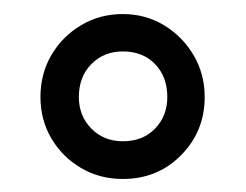

<svg xmlns="http://www.w3.org/2000/svg" viewBox="-20 -842 359 280"><path d="M159 -581Q125.5 -581 98.2 -597Q71 -613 55 -640Q39 -667 39 -700.5Q39 -734.5 55 -761.8Q71 -789 98.2 -805.2Q125.5 -821.5 159 -821.5Q192.5 -821.5 219.5 -805Q246.5 -788.5 262.5 -761.2Q278.5 -734 278.5 -700.5Q278.5 -650.5 244.2 -615.8Q210 -581 159 -581ZM159 -636Q188.5 -636 206.2 -654.5Q224 -673 224 -700.5Q224 -730 206.2 -748.5Q188.5 -767 159 -767Q131.5 -767 113.2 -748.5Q95 -730 95 -700.5Q95 -673 113.2 -654.5Q131.5 -636 159 -636Z"/></svg>

Font: Libre Caslon Text
Style: Bold
Weight: 700
Designer: Pablo Impallari, Rodrigo Fuenzalida, Katja Schimmel
Foundry: Pablo Impallari, Rodrigo Fuenzalida
Version: Version 2.000